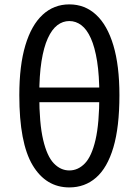

<svg xmlns="http://www.w3.org/2000/svg" viewBox="-20 -829 623 863"><path d="M291.6 13.4Q186.4 13.4 126.6 -86.5Q66.8 -186.5 66.8 -401.2Q66.8 -534.5 94 -625.3Q121.2 -716.1 171.7 -762.7Q222.1 -809.3 291.6 -809.3Q361.5 -809.3 411.9 -762.7Q462.4 -716.1 489.6 -625.1Q516.8 -534.1 516.8 -401.2Q516.8 -257.9 489.6 -166.3Q462.4 -74.7 411.9 -30.7Q361.5 13.4 291.6 13.4ZM291.6 -62.9Q331 -62.9 361.6 -94.7Q392.1 -126.4 409.3 -200.4Q426.5 -274.3 426.5 -401.2Q426.5 -490 416.5 -553.4Q406.4 -616.8 388.4 -656.9Q370.4 -697 345.7 -715.7Q321 -734.4 291.6 -734.4Q262.2 -734.4 237.7 -715.7Q213.2 -697 194.9 -656.9Q176.6 -616.8 166.5 -553.4Q156.5 -490 156.5 -401.2Q156.5 -274.3 174 -200.4Q191.4 -126.4 222 -94.7Q252.6 -62.9 291.6 -62.9ZM116.7 -369.6V-435.4H466.3V-369.6Z"/></svg>

Font: Noto Sans JP
Style: Regular
Weight: 100
Designer: Ryoko NISHIZUKA 西塚涼子 (kana, bopomofo & ideographs); Paul D. Hunt (Latin, Greek & Cyrillic); Sandoll Communications 산돌커뮤니
Foundry: Adobe
Version: Version 2.004;hotconv 1.0.118;makeotfexe 2.5.65603